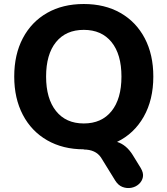

<svg xmlns="http://www.w3.org/2000/svg" viewBox="-20 -735 835 958"><path d="M398 -119Q487 -119 536.5 -180.5Q586 -242 586 -353Q586 -464 536.5 -525Q487 -586 398 -586Q309 -586 259.5 -525Q210 -464 210 -353Q210 -243 259.5 -181Q309 -119 398 -119ZM682 103Q697 128 693 148.5Q689 169 673 183.5Q657 198 635 202Q613 206 591.5 198Q570 190 555 166L484 51Q457 11 397 11L400 10H398Q294 10 215.5 -35Q137 -80 94 -162Q51 -244 51 -353Q51 -463 94 -544.5Q137 -626 215 -670.5Q293 -715 398 -715Q503 -715 581 -670.5Q659 -626 702 -544.5Q745 -463 745 -353Q745 -237 697 -152.5Q649 -68 564 -27Q610 -13 642 38Z"/></svg>

Font: Chiron GoRound TC
Style: Bold
Weight: 700
Designer: Ryoko NISHIZUKA 西塚涼子 (kana, bopomofo & ideographs); Paul D. Hunt (Latin, Greek & Cyrillic); Sandoll Communications 산돌커뮤니
Foundry: Adobe
Version: Version 1.000;hotconv 1.1.1;makeotfexe 2.6.0